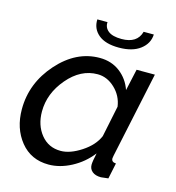

<svg xmlns="http://www.w3.org/2000/svg" viewBox="-106 -792 818 893"><g transform="rotate(15 303.0 -345.5)"><path d="M253 -701H302Q300 -675 320.5 -658.5Q341 -642 385 -642Q460 -642 476 -701H525Q523 -657 485.5 -628.5Q448 -600 383 -600Q318 -600 284.5 -628Q251 -656 253 -701ZM22 -207Q22 -333 110 -432Q198 -531 311 -531Q368 -531 409 -499.5Q450 -468 467 -418L490 -522H578L490 -108Q488 -98 488 -95Q488 -77 510 -76L494 0Q464 4 459 4Q432 4 417 -8.5Q402 -21 402 -41Q402 -57 411 -98Q372 -48 317 -19Q262 10 208 10Q123 10 72.5 -52.5Q22 -115 22 -207ZM418 -183 449 -333Q442 -384 404.5 -419.5Q367 -455 321 -455Q240 -455 177.5 -381.5Q115 -308 115 -221Q115 -155 151 -110.5Q187 -66 246 -66Q291 -66 344.5 -101Q398 -136 418 -183Z"/></g></svg>

Font: Raleway-v4020 Medium
Style: Italic
Weight: 500
Italic angle: -12°
Designer: Matt McInerney, Pablo Impallari, Rodrigo Fuenzalida
Foundry: Matt McInerney, Pablo Impallari, Rodrigo Fuenzalida
Version: Version 4.020;PS 004.020;hotconv 1.0.88;makeotf.lib2.5.64775